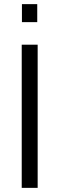

<svg xmlns="http://www.w3.org/2000/svg" viewBox="-20 -908 286 928"><path d="M160 -801V-888H86V-801ZM162 0V-692H85V0Z"/></svg>

Font: RazerF5
Style: Regular
Weight: 400
Foundry: Razer Inc.
Version: Version 2